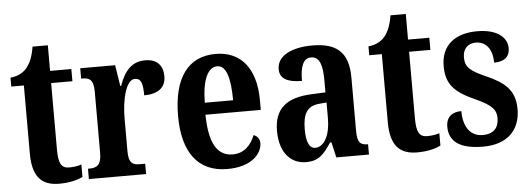

<svg xmlns="http://www.w3.org/2000/svg" viewBox="-46 -788 2557 926"><g transform="rotate(-5 1232.5 -325.0)"><path d="M207 10C263 10 302 -3 321 -13V-73C303 -67 283 -64 261 -64C222 -64 210 -91 210 -155V-477H313V-536H210V-660H136C128 -611 115 -583 100 -563C84 -542 58 -524 17 -520V-477H78V-147C78 -31 125 10 207 10Z M351 0H628V-50H602C570 -50 548 -58 548 -117V-277C548 -364 570 -462 614 -462C645 -462 652 -434 652 -379C718 -379 757 -407 757 -462C757 -512 731 -547 671 -547C606 -547 570 -505 545 -434H541L525 -536H356V-486H359C395 -486 416 -477 416 -418V-122C416 -59 392 -50 355 -50H351Z M1021 10C1141 10 1190 -52 1190 -101C1190 -123 1177 -136 1161 -142C1142 -95 1109 -58 1053 -58C979 -58 940 -120 938 -260H1206V-306C1206 -464 1132 -548 1012 -548C881 -548 806 -453 806 -265C806 -91 878 10 1021 10ZM1077 -318H940C941 -428 969 -488 1015 -488C1059 -488 1077 -423 1077 -318Z M1402 10C1464 10 1488 -19 1525 -74H1532L1549 0H1707V-50H1704C1667 -50 1655 -66 1655 -121V-377C1655 -502 1596 -548 1480 -548C1384 -548 1309 -515 1309 -448C1309 -403 1344 -382 1416 -382C1416 -450 1431 -491 1469 -491C1511 -491 1524 -449 1524 -374V-317L1457 -314C1335 -309 1275 -260 1275 -152C1275 -42 1332 10 1402 10ZM1452 -55C1422 -55 1409 -90 1409 -147C1409 -222 1429 -260 1491 -265L1525 -268V-191C1525 -111 1496 -55 1452 -55Z M1940 10C1996 10 2035 -3 2054 -13V-73C2036 -67 2016 -64 1994 -64C1955 -64 1943 -91 1943 -155V-477H2046V-536H1943V-660H1869C1861 -611 1848 -583 1833 -563C1817 -542 1791 -524 1750 -520V-477H1811V-147C1811 -31 1858 10 1940 10Z M2260 10C2377 10 2440 -55 2440 -156C2440 -250 2388 -289 2302 -327C2227 -360 2204 -380 2204 -427C2204 -468 2228 -493 2267 -493C2314 -493 2347 -457 2347 -389C2398 -389 2423 -412 2423 -453C2423 -501 2380 -547 2278 -547C2173 -547 2103 -496 2103 -393C2103 -301 2148 -262 2245 -219C2312 -188 2340 -166 2340 -122C2340 -76 2317 -46 2262 -46C2205 -46 2169 -90 2169 -170C2129 -170 2095 -152 2095 -100C2095 -33 2141 10 2260 10Z"/></g></svg>

Font: Noto Serif Sinhala ExtraCondensed
Style: Bold
Weight: 700
Width: 2
Designer: Jelle Bosma - Monotype Design Team
Foundry: Monotype Imaging Inc.
Version: Version 2.007